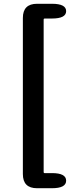

<svg xmlns="http://www.w3.org/2000/svg" viewBox="-20 -823 418 1016"><path d="M176 173Q101 173 101 98V-728Q101 -803 176 -803H255Q330 -803 330 -764Q330 -725 255 -725H216Q211 -725 211 -720V88Q211 93 216 93H255Q330 93 330 133Q330 173 255 173Z"/></svg>

Font: Resource Han Rounded JP
Style: Bold
Weight: 700
Designer: Cyano Hao (round all glyphs); Ryoko NISHIZUKA 西塚涼子 (kana, bopomofo & ideographs); Paul D. Hunt (Latin, Greek & Cyrillic)
Foundry: Cyano Hao
Version: 0.990